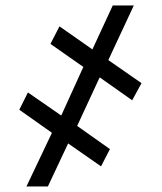

<svg xmlns="http://www.w3.org/2000/svg" viewBox="-20 -675 586 695"><path d="M340.8 -395 259.3 -219.2 377.9 -135.3 345.7 -72.8 226.6 -155.8 153.3 0H75.7L168 -194.3L49.8 -277.8L81.1 -340.3L201.7 -256.8L281.7 -432.6L162.6 -516.1L195.3 -579.6L314.5 -496.1L388.2 -655.3H464.4L372.1 -457.5L492.2 -374L458.5 -312Z"/></svg>

Font: Roboto Condensed ExtraBold
Style: Regular
Weight: 800
Designer: Christian Robertson
Foundry: Google
Version: Version 3.008; 2023